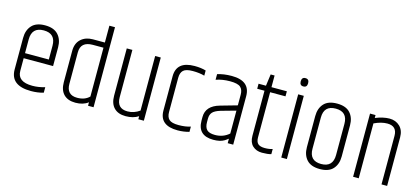

<svg xmlns="http://www.w3.org/2000/svg" viewBox="-59 -1178 3607 1652"><g transform="rotate(15 1745.0 -352.0)"><path d="M65 -139V-419Q65 -488 103.5 -530.5Q142 -573 221 -573Q300 -573 338.5 -530.5Q377 -488 377 -419V-252H115V-139Q115 -42 248 -42Q302 -42 359 -59V-10Q308 5 248 5Q65 5 65 -139ZM115 -297H327V-419Q327 -528 221 -528Q115 -528 115 -419Z M755 -517H660Q552 -517 552 -421V-141Q552 -42 647 -42Q715 -42 755 -82ZM755 -713H805V0H756V-31Q712 3 643.5 3Q575 3 538.5 -34.5Q502 -72 502 -142V-421Q502 -489 543 -526Q584 -563 648 -563H755Z M1203 -563H1253V0H1204V-27Q1158 3 1090.5 3Q1023 3 986.5 -34.5Q950 -72 950 -142V-563H1000V-142Q1000 -41 1095 -41Q1124 -41 1151 -50Q1178 -59 1203 -77Z M1393 -433Q1393 -568 1554 -568Q1612 -568 1655 -555V-509Q1610 -522 1549.5 -522Q1489 -522 1466 -500Q1443 -478 1443 -433V-129Q1443 -84 1466 -62.5Q1489 -41 1550.5 -41Q1612 -41 1657 -56V-9Q1607 5 1554 5Q1393 5 1393 -129Z M1781 -160V-129Q1781 -83 1802.5 -61.5Q1824 -40 1875 -40Q1948 -40 2000 -86V-290L1868 -253Q1819 -238 1800 -217Q1781 -196 1781 -160ZM1885 -568Q2049 -568 2049 -432V0H2000V-40Q1981 -25 1967 -17Q1932 4 1872 4Q1732 4 1732 -130V-162Q1732 -261 1852 -295L2000 -337V-432Q2000 -477 1975.5 -498.5Q1951 -520 1882.5 -520Q1814 -520 1758 -500V-550Q1814 -568 1885 -568Z M2239 -667V-563H2376V-518H2239V-116Q2239 -76 2258 -59Q2277 -42 2318 -42Q2359 -42 2387 -52V-6Q2357 3 2305.5 3Q2254 3 2221.5 -27.5Q2189 -58 2189 -116V-518H2124V-563H2190L2204 -667Z M2502 -640Q2469 -640 2469 -677Q2469 -714 2502 -714Q2535 -714 2535 -677Q2535 -640 2502 -640ZM2477 -563H2527V0H2477Z M2927 -420Q2927 -528 2822 -528Q2717 -528 2717 -420V-143Q2717 -35 2822 -35Q2927 -35 2927 -143ZM2667 -420Q2667 -489 2705 -531Q2743 -573 2822 -573Q2901 -573 2939 -531Q2977 -489 2977 -420V-143Q2977 -74 2939 -32Q2901 10 2822 10Q2743 10 2705 -32Q2667 -74 2667 -143Z M3166 -537Q3236 -565 3291.5 -565Q3347 -565 3383.5 -530Q3420 -495 3420 -432V0H3370V-432Q3370 -519 3284 -519Q3230 -519 3167 -489V0H3117V-563H3166Z"/></g></svg>

Font: Khand Light
Style: Regular
Weight: 300
Designer: Devanagari: Sanchit Sawaria, Jyotish Sonowal; Latin: Satya Rajpurohit
Foundry: Indian Type Foundry
Version: Version 1.101;PS 1.0;hotconv 1.0.78;makeotf.lib2.5.61930; tt